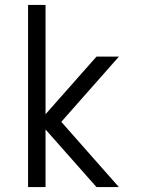

<svg xmlns="http://www.w3.org/2000/svg" viewBox="-20 -760 590 780"><path d="M372 0 165 -234V0H94V-740H165V-296L372 -530H463L229 -265L463 0Z"/></svg>

Font: Lode
Style: Regular
Weight: 400
Monospace: yes
Designer: Belleve Invis
Foundry: Belleve Invis
Version: Version 29.2.0; ttfautohint (v1.8.3)